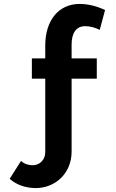

<svg xmlns="http://www.w3.org/2000/svg" viewBox="-20 -760 588 976"><path d="M29 149C65 181 113 196 162 196C262 196 344 120 344 11V-360H472V-463H344V-533C344 -594 368 -627 414 -627C437 -627 467 -619 487 -608L514 -709C472 -729 427 -740 385 -740C279 -740 210 -658 210 -528V-463H142V-360H210V14C210 53 181 80 146 80C125 80 102 73 87 58Z"/></svg>

Font: FIGSv2-sans-serif
Style: Bold
Weight: 700
Designer: Matt McInerney, Pablo Impallari, Rodrigo Fuenzalida,Mirko Velimirovic
Foundry: Matt McInerney, Pablo Impallari, Rodrigo Fuenzalida
Version: Version 4.021;hotconv 1.0.109;makeotfexe 2.5.65596